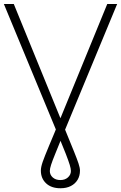

<svg xmlns="http://www.w3.org/2000/svg" viewBox="-31 -748 620 983"><path d="M-11.2 -727.5H39.6L307.1 -72.3Q332.5 -10.3 347.9 27.8Q363.3 65.9 370.8 88.4Q378.4 110.8 378.4 125.5Q378.4 152.3 366.2 172.6Q354 192.9 331.8 204.3Q309.6 215.8 278.3 215.8Q231.9 215.8 205.1 190.7Q178.2 165.5 178.2 125.5Q178.2 116.7 180.4 106Q182.6 95.2 187.5 80.8Q192.4 66.4 200.4 46.6Q208.5 26.9 219.7 -0.7Q231 -28.3 246.6 -64.9L518.1 -727.5H568.8L287.6 -48.8Q265.1 6.8 251 41.5Q236.8 76.2 230.5 95.9Q224.1 115.7 224.1 127.4Q224.1 147 239 160.4Q253.9 173.8 278.3 173.8Q301.8 173.8 316.9 160.2Q332 146.5 332 127.4Q332 115.7 325.9 95.7Q319.8 75.7 305.9 39.8Q292 3.9 267.6 -54.7Z"/></svg>

Font: Inter ExtraLight
Style: Regular
Weight: 250
Designer: Rasmus Andersson
Foundry: rsms
Version: Version 4.001;git-66647c0bb